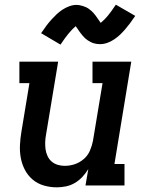

<svg xmlns="http://www.w3.org/2000/svg" viewBox="-20 -794 640 822"><path d="M223 8Q194 8 167 0Q140 -8 119.5 -25.5Q99 -43 86.5 -67Q74 -91 69 -118Q64 -145 65.5 -174Q67 -203 72 -232L106 -438H63V-530H229L177 -217Q174 -201 173.5 -185.5Q173 -170 175 -155Q177 -140 183.5 -126Q190 -112 201 -102.5Q212 -93 226.5 -88.5Q241 -84 257 -84Q279 -84 300 -91Q321 -98 338.5 -113Q356 -128 365 -149Q374 -170 378 -191L419 -438H376V-530H542L470 -92H513V0H346L358 -70Q347 -52 332.5 -36.5Q318 -21 300 -10.5Q282 0 262 4Q242 8 223 8ZM239 -603 156 -652Q168 -670 179 -684.5Q190 -699 200.5 -710.5Q211 -722 222 -732.5Q233 -743 246.5 -752Q260 -761 276 -767Q292 -773 307 -773Q315 -773 322 -771.5Q329 -770 335.5 -768Q342 -766 348.5 -763Q355 -760 360.5 -756Q366 -752 371 -747.5Q376 -743 381 -737.5Q386 -732 389.5 -727Q393 -722 396.5 -717Q400 -712 404 -706.5Q408 -701 411 -696Q427 -709 441.5 -726.5Q456 -744 476 -774L559 -726Q547 -708 536 -693.5Q525 -679 514.5 -667Q504 -655 493.5 -645Q483 -635 469 -625.5Q455 -616 439.5 -610.5Q424 -605 408 -605Q401 -605 394 -606Q387 -607 380.5 -609Q374 -611 367.5 -614.5Q361 -618 355.5 -621.5Q350 -625 344.5 -630Q339 -635 334.5 -640.5Q330 -646 326 -651Q322 -656 319 -660.5Q316 -665 311.5 -671.5Q307 -678 304 -682Q289 -669 274 -651Q259 -633 239 -603Z"/></svg>

Font: Iosevka Curly Slab SmBdExObl
Style: Regular
Weight: 600
Width: 7
Italic angle: -9°
Monospace: yes
Designer: Belleve Invis
Foundry: Belleve Invis
Version: Version 11.1.0; ttfautohint (v1.8.3)